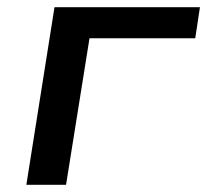

<svg xmlns="http://www.w3.org/2000/svg" viewBox="-20 -512 574 532"><path d="M53 0 131 -492H534L521 -406H228L163 0Z"/></svg>

Font: Nunito Sans 10pt SemiExpanded SemiBold
Style: Italic
Weight: 600
Width: 6
Italic angle: -9°
Designer: Vernon Adams
Foundry: Vernon Adams
Version: Version 3.101;gftools[0.9.27]